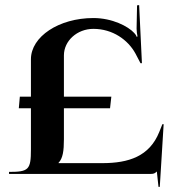

<svg xmlns="http://www.w3.org/2000/svg" viewBox="-20 -675 740 745"><path d="M15 0H561C577 0 580.6 -2 587.6 -9H588.6L595 50H600L615 -193H610L598 -163C560.1 -68.2 479.1 -42 377 -42H207V-43C224 -61 228 -89.5 228 -135V-255H407L412 -300H228V-460C228 -516.6 279.3 -563 342.4 -563C417.4 -563 476.6 -520.2 505.4 -467.6L525.2 -429.8H530.7L519.9 -655.2L511.8 -654.2L510 -564C509.8 -555.9 511.8 -540.6 513.6 -533.4L510 -532.4C508.2 -538.7 505.2 -542.1 501 -546.8C477.6 -572.9 415.4 -605 342.4 -605C208.6 -605 100 -532.9 100 -445V-300H57L53 -255H100V-95C100 -16.7 91.5 -8 15 -8Z"/></svg>

Font: Prida01
Style: Black
Weight: 900
Designer: gluk
Foundry: gluk
Version: Version 00.072